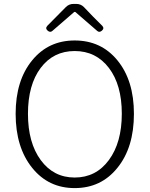

<svg xmlns="http://www.w3.org/2000/svg" viewBox="-20 -949 766 982"><path d="M362 13Q228 13 145 -90Q60 -195 60 -367Q60 -538 145 -641Q228 -742 362 -742Q497 -742 580 -641Q665 -538 665 -367Q665 -194 580 -90Q497 13 362 13ZM362 -41Q471 -41 537 -130.5Q603 -220 603 -367.5Q603 -515 537 -601.5Q471 -688 362 -688Q253 -688 188 -601.5Q123 -515 123 -367Q123 -219 188.5 -130Q254 -41 362 -41ZM224 -792Q210 -804 222 -817L317 -913Q333 -929 356 -929H370Q393 -929 409 -913L454 -866L503 -817Q515 -804 501 -792Q488 -781 477 -791L365 -888H360L248 -791Q237 -781 224 -792Z"/></svg>

Font: GenSenRounded TW L
Style: Regular
Weight: 300
Version: Version 1.501;PS 1;hotconv 16.6.51;makeotf.lib2.5.65220